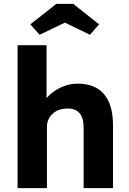

<svg xmlns="http://www.w3.org/2000/svg" viewBox="-20 -974 669 994"><path d="M71 0V-740H221V-466Q249 -499 292 -520Q335 -541 382 -541Q472 -541 518.5 -486.5Q565 -432 565 -325V0H413V-313Q413 -415 327 -412Q282 -412 252.5 -385Q223 -358 223 -318V0ZM185 -794 137 -848 272 -954H359L493 -848L446 -794L316 -857Z"/></svg>

Font: Readex Pro bold
Style: Bold
Weight: 700
Designer: Bonnie Shaver-Troup, Thomas Jockin
Foundry: Lexend
Version: Version 1.200; ttfautohint (v1.8.3)